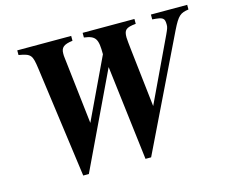

<svg xmlns="http://www.w3.org/2000/svg" viewBox="-97 -803 1135 956"><g transform="rotate(-15 470.0 -325.5)"><path d="M940 -669H753V-644C809 -640 816 -635 816 -599C816 -587 813 -579 801 -553L646 -226L613 -517C609 -556 606 -578 606 -590C606 -628 615 -639 668 -644V-669H401V-645C461 -637 471 -619 471 -540L322 -226L282 -575C281 -580 281 -588 281 -594C281 -625 295 -638 342 -644V-669H64V-645C128 -634 132 -625 142 -554L220 18H249L482 -471L541 18H570L852 -563C885 -630 898 -639 940 -645Z"/></g></svg>

Font: XITS
Style: Bold Italic
Weight: 700
Italic angle: -16.33°
Designer: MicroPress Inc., with final additions and corrections provided by Coen Hoffman, Elsevier (retired)
Version: Version 1.105